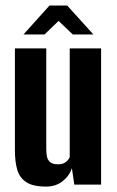

<svg xmlns="http://www.w3.org/2000/svg" viewBox="-20 -671 425 698"><path d="M147.1 7.3Q99.3 7.3 75 -9.1Q50.6 -25.5 42.4 -55Q34.2 -84.5 34.2 -123.7V-495H148.2V-130.6Q148.2 -115.6 150.5 -102.8Q152.9 -89.9 162.1 -81.8Q171.4 -73.7 190.7 -73.7Q204.2 -73.7 212.6 -78Q221 -82.3 226.1 -88.2Q231.1 -94.1 233.5 -99.3V-495H347.5V0H250.1L241.3 -59.9Q232.6 -32.1 207.9 -12.4Q183.2 7.3 147.1 7.3ZM65.3 -545.6 159.8 -650.8H224.4L319.6 -545.6H244.7L193 -595L141.8 -545.6Z"/></svg>

Font: Alumni Sans SC Thin
Style: Regular
Weight: 100
Designer: Robert E. Leuschke
Foundry: Robert E. Leuschke
Version: Version 1.018